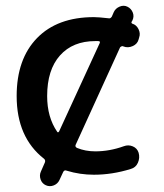

<svg xmlns="http://www.w3.org/2000/svg" viewBox="-20 -589 561 658"><path d="M306.6 -448.2Q229.5 -448.2 185.5 -398.9Q141.6 -349.6 141.6 -259.8Q141.6 -187.5 175.8 -137.7Q178.7 -132.8 182.6 -138.7L321.3 -440.4Q325.2 -448.2 316.4 -448.2ZM130.9 -44.9Q37.1 -118.2 37.1 -259.8Q37.1 -386.7 106.9 -458.5Q176.8 -530.3 301.8 -530.3Q317.4 -530.3 351.6 -526.4Q358.4 -524.4 363.3 -532.2L370.1 -547.9Q376 -560.5 390.1 -566.4Q404.3 -572.3 417 -565.9Q429.7 -559.6 435.1 -545.9Q440.4 -532.2 433.6 -518.6L430.7 -513.7Q429.7 -509.8 433.6 -507.8Q447.3 -503.9 454.6 -489.3Q461.9 -474.6 457 -460.9L455.1 -454.1Q451.2 -438.5 435.1 -431.2Q418.9 -423.8 403.3 -429.7Q402.3 -429.7 402.3 -430.2Q402.3 -430.7 401.4 -430.7Q396.5 -431.6 391.6 -426.8L239.3 -92.8Q236.3 -85.9 244.1 -82Q272.5 -70.3 306.6 -70.3Q355.5 -70.3 404.3 -87.9Q419.9 -93.8 435.1 -87.4Q450.2 -81.1 455.1 -65.4Q460 -47.9 452.6 -31.2Q445.3 -14.6 427.7 -9.8Q364.3 9.8 301.8 9.8Q253.9 9.8 209 -3.9Q200.2 -7.8 196.3 1L183.6 28.3Q177.7 41 164.1 46.4Q150.4 51.8 137.2 45.9Q124 40 119.1 25.9Q114.3 11.7 120.1 -1L133.8 -32.2Q136.7 -40 130.9 -44.9Z"/></svg>

Font: Rounded Mgen+ 2p medium
Style: Regular
Weight: 500
Designer: [Source Han Sans]
Ryoko NISHIZUKA  (kana & ideographs); Paul D. Hunt (Latin, Greek & Cyrillic); Wenlong ZHANG  (bopomofo
Version: Version 1.059.20150602